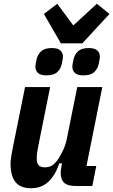

<svg xmlns="http://www.w3.org/2000/svg" viewBox="-20 -987 601 1019"><path d="M113 -525H246L183 -211Q180 -195 177.5 -179Q175 -163 175 -148Q175 -122 184.5 -110.5Q194 -99 218 -99Q243 -99 259.5 -111Q276 -123 291 -146Q305 -168 317 -194.5Q329 -221 335 -252L390 -525H523L439 -106H491L470 0H380Q339 0 320.5 -17Q302 -34 302 -72Q302 -79 303.5 -87Q305 -95 306 -103L309 -120H295Q273 -56 236.5 -22Q200 12 144 12Q88 12 62 -21Q36 -54 36 -118Q36 -135 40 -159Q44 -183 47 -198ZM417 -757H303L213 -913L284 -967L369 -852L494 -967L561 -913ZM227 -587Q195 -587 181.5 -600Q168 -613 168 -632Q168 -637 169 -645Q170 -653 174 -671Q179 -696 197.5 -714Q216 -732 255 -732Q287 -732 300.5 -719Q314 -706 314 -687Q314 -682 313 -674Q312 -666 308 -648Q303 -623 284.5 -605Q266 -587 227 -587ZM423 -587Q391 -587 377.5 -600Q364 -613 364 -632Q364 -637 365 -645Q366 -653 370 -671Q375 -696 393.5 -714Q412 -732 451 -732Q483 -732 496.5 -719Q510 -706 510 -687Q510 -682 509 -674Q508 -666 504 -648Q499 -623 480.5 -605Q462 -587 423 -587Z"/></svg>

Font: IBM Plex Sans Condensed
Style: Bold Italic
Weight: 700
Width: 3
Italic angle: -11.31°
Designer: Mike Abbink, Paul van der Laan, Pieter van Rosmalen
Foundry: Bold Monday
Version: Version 3.201